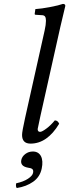

<svg xmlns="http://www.w3.org/2000/svg" viewBox="-20 -718 351 973"><path d="M146.5 49.8Q174.8 49.8 187.5 73.2Q199.7 97.2 191.4 136.2Q182.6 178.7 147.9 203.1Q113.3 227.5 64.9 234.9Q58.6 227.1 62 210.9Q98.6 203.1 121.6 188Q144.5 172.9 147.5 158.2Q150.4 144.5 143.8 138.9Q137.2 133.3 122.1 131.8Q81.5 124.5 87.9 92.8Q91.8 74.7 108.4 62.3Q125 49.8 146.5 49.8ZM286.1 -583 184.1 -127Q170.9 -66.9 170.9 -64Q170.9 -49.8 183.1 -49.8Q192.9 -49.8 214.8 -66.2Q236.8 -82.5 257.8 -107.9Q272.9 -107.9 279.8 -90.8Q219.2 9.8 134.8 9.8Q91.8 9.8 91.8 -34.2Q91.8 -51.3 106.9 -119.1L206.1 -563Q212.9 -593.8 212.9 -612.8Q212.9 -628.4 207.8 -634.8Q202.6 -641.1 191.9 -641.1L161.1 -643.1Q155.8 -643.1 155.8 -647.9L159.2 -671.9Q189.9 -673.8 234.4 -682.4Q278.8 -690.9 298.8 -698.2Q311 -698.2 311 -688Q300.8 -647.9 286.1 -583Z"/></svg>

Font: Linux Libertine G
Style: Italic
Weight: 400
Italic angle: -12°
Designer: Philipp H. Poll
Foundry: Philipp H. Poll
Version: Version 5.1.3